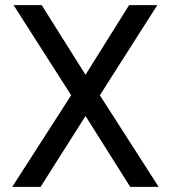

<svg xmlns="http://www.w3.org/2000/svg" viewBox="-20 -731 667 751"><path d="M314.5 -438.5 484.9 -710.9H595.2L370.6 -358.4L600.6 0H489.3L314.5 -277.3L138.7 0H27.8L258.3 -358.4L33.2 -710.9H143.1Z"/></svg>

Font: RobotoInd
Style: Regular
Weight: 400
Designer: Google
Version: Version 2.001101; 2014